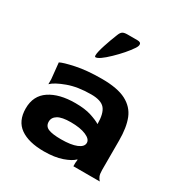

<svg xmlns="http://www.w3.org/2000/svg" viewBox="-176 -880 967 1020"><g transform="rotate(30 307.5 -370.0)"><path d="M575 0H413V-21L415 -40L413 -42Q394 -22 348 -6Q302 10 237 10Q143 10 91.5 -26.5Q40 -63 40 -140Q40 -218 98.5 -257Q157 -296 255 -296Q314 -296 352.5 -283.5Q391 -271 412 -258Q412 -323 389 -350.5Q366 -378 305 -378Q223 -378 163 -356Q103 -334 80 -311V-341L70 -439Q90 -450 155.5 -464Q221 -478 313 -478Q409 -478 461.5 -450.5Q514 -423 534.5 -371.5Q555 -320 555 -240V-60Q555 -35 560.5 -22Q566 -9 575 0ZM413 -143Q413 -166 378 -181Q343 -196 285 -196Q231 -196 206 -181Q181 -166 181 -140Q181 -112 206 -101.5Q231 -91 284 -91Q345 -91 379 -105Q413 -119 413 -143ZM395 -735Q395 -725 385 -710Q354 -664 300 -612Q246 -560 225 -560Q220 -560 220 -570Q220 -589 235 -635Q250 -681 266 -720Q273 -738 282.5 -744Q292 -750 312 -750H373Q395 -750 395 -735Z"/></g></svg>

Font: Red Rose Bold
Style: Regular
Weight: 700
Designer: jaikishan Patel
Version: Version 1.000